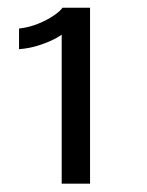

<svg xmlns="http://www.w3.org/2000/svg" viewBox="-20 -758 371 484"><path d="M207 -738.5V-295H135.5V-671Q132.5 -667.5 116.5 -659.2Q100.5 -651 77.2 -643.5Q54 -636 28 -634V-686Q53.5 -689 76.2 -698.2Q99 -707.5 115.5 -718.8Q132 -730 137.5 -738.5Z"/></svg>

Font: Epilogue
Style: Regular
Weight: 400
Designer: Tyler Finck
Foundry: Etcetera Type Co
Version: Version 2.112